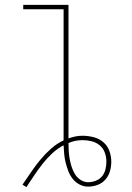

<svg xmlns="http://www.w3.org/2000/svg" viewBox="-20 -755 540 785"><path d="M88 10 72 0Q90 -26 107.5 -52Q125 -78 145 -102Q165 -126 188.5 -147Q212 -168 240 -181V-717H75V-735H260V-189Q273 -194 287.5 -197Q302 -200 317 -200Q339 -200 361.5 -194.5Q384 -189 401.5 -174.5Q419 -160 427 -138.5Q435 -117 435 -94Q435 -74 429.5 -55Q424 -36 411 -21Q398 -6 379 1Q360 8 340 8Q322 8 305.5 -0.5Q289 -9 277.5 -23.5Q266 -38 259.5 -55Q253 -72 248.5 -89.5Q244 -107 242.5 -125Q241 -143 240 -161Q215 -148 193.5 -128Q172 -108 154 -85Q136 -62 120 -38Q104 -14 88 10ZM340 -10Q356 -10 371.5 -16Q387 -22 397 -34Q407 -46 411 -62Q415 -78 415 -94Q415 -113 408.5 -131Q402 -149 387.5 -161Q373 -173 354.5 -177.5Q336 -182 317 -182Q302 -182 287.5 -179Q273 -176 260 -170Q260 -154 261 -137.5Q262 -121 265 -104.5Q268 -88 273 -72.5Q278 -57 286.5 -43Q295 -29 309.5 -19.5Q324 -10 340 -10Z"/></svg>

Font: Iosevka Thin
Style: Regular
Weight: 100
Monospace: yes
Designer: Belleve Invis
Foundry: Belleve Invis
Version: Version 32.5.0; ttfautohint (v1.8.4)